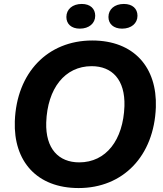

<svg xmlns="http://www.w3.org/2000/svg" viewBox="-20 -943 825 972"><path d="M378 9C603 9 760 -153 769 -400C776 -602 658 -738 447 -738C222 -738 64 -576 55 -329C48 -127 166 9 378 9ZM381 -121C277 -121 210 -190 214 -323C220 -495 308 -608 444 -608C548 -608 614 -539 610 -406C604 -234 517 -121 381 -121ZM598 -798C645 -798 676 -825 676 -863C676 -899 651 -923 607 -923C560 -923 529 -896 529 -857C529 -822 555 -798 598 -798ZM384 -798C431 -798 462 -825 462 -863C462 -899 437 -923 394 -923C347 -923 316 -896 316 -857C316 -822 341 -798 384 -798Z"/></svg>

Font: Mona Sans
Style: Bold Italic
Weight: 700
Italic angle: -11.7°
Designer: Deni Anggara
Foundry: GitHub
Version: Version 2.000;Glyphs 3.2.3 (3260)